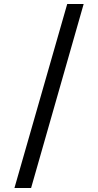

<svg xmlns="http://www.w3.org/2000/svg" viewBox="-20 -812 489 957"><path d="M315 -792H397L135 125H52Z"/></svg>

Font: loriya85
Style: Book
Weight: 400
Designer: Jelle Bosma - Monotype Design Team
Foundry: Monotype Imaging Inc.
Version: Version 2.003